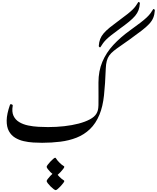

<svg xmlns="http://www.w3.org/2000/svg" viewBox="-20 -1504 1656 2029"><path d="M659.7 258.8Q659.7 265.1 648.2 280.8Q636.7 296.4 620.6 313.7Q604.5 331.1 589.8 343.3Q575.2 355.5 569.3 355.5Q561.5 355.5 545.9 343.8Q530.3 332 513.4 315.2Q496.6 298.3 484.9 282.5Q473.1 266.6 473.1 258.8Q473.1 252 484.6 236.6Q496.1 221.2 512.2 204.1Q528.3 187 542.7 174.8Q557.1 162.6 563.5 162.6Q568.8 163.1 576.7 176.8Q584.5 190.4 608.4 214.4Q632.3 238.3 646 245.8Q659.7 253.4 659.7 258.8ZM659.7 409.2Q659.7 415.5 648.2 430.9Q636.7 446.3 620.6 463.6Q604.5 481 589.8 493.2Q575.2 505.4 569.3 505.4Q561.5 505.4 545.9 493.7Q530.3 481.9 513.4 465.1Q496.6 448.2 484.9 432.6Q473.1 417 473.1 409.2Q473.1 402.3 484.6 387Q496.1 371.6 512.2 354.5Q528.3 337.4 542.7 325.2Q557.1 313 563.5 313Q568.8 313.5 576.7 326.9Q584.5 340.3 608.4 364.7Q632.3 388.2 646 396Q659.7 403.8 659.7 409.2ZM999 -303.2Q1009.8 -321.8 1014.6 -341.1Q1019.5 -360.4 1020.5 -393.1Q1021.5 -425.8 1021 -482.4Q1020.5 -539.1 1020.5 -631.8Q1020.5 -753.4 1061.5 -850.6Q1102.5 -947.8 1177.7 -1029.1Q1252.9 -1110.4 1355 -1183.6Q1424.3 -1233.4 1465.6 -1265.4Q1506.8 -1297.4 1530.3 -1319.6Q1553.7 -1341.8 1568.4 -1361.3Q1583 -1380.9 1598.6 -1406.2Q1602.1 -1411.6 1609.4 -1406.2Q1616.7 -1400.9 1616.2 -1394Q1613.3 -1349.6 1599.4 -1315.7Q1585.4 -1281.7 1555.4 -1249.8Q1525.4 -1217.8 1475.6 -1179.7Q1425.8 -1141.6 1351.6 -1087.9Q1294.9 -1046.9 1252.9 -1018.3Q1210.9 -989.7 1181.9 -966.3Q1152.8 -942.9 1135 -918Q1117.2 -893.1 1108.4 -859.9Q1099.6 -826.7 1097.7 -777.8Q1091.8 -616.2 1079.1 -497.1Q1066.4 -377.9 1031.2 -292.5Q992.2 -198.2 930.4 -139.4Q868.7 -80.6 789.3 -49.3Q710 -18.1 617.7 -6.6Q525.4 4.9 425.3 4.9Q382.3 4.9 331.3 2Q280.3 -1 230.2 -12.5Q180.2 -23.9 139.2 -49.1Q98.1 -74.2 74 -118.4Q49.8 -162.6 50.5 -231Q51.3 -299.3 85.9 -397.5Q87.9 -403.3 95.5 -402.8Q103 -402.3 109.4 -398.2Q115.7 -394 114.7 -388.2Q103 -322.3 122.8 -280Q142.6 -237.8 183.6 -213.4Q224.6 -189 277.6 -178Q330.6 -167 385.7 -164.1Q440.9 -161.1 487.8 -161.1Q575.7 -161.1 658.7 -170.4Q741.7 -179.7 811.3 -198Q880.9 -216.3 929.9 -242.7Q979 -269 999 -303.2ZM1244.6 -1293Q1297.4 -1331.5 1329.6 -1357.4Q1361.8 -1383.3 1381.3 -1402.6Q1400.9 -1421.9 1413.8 -1439.9Q1426.8 -1458 1440.9 -1481Q1444.3 -1486.3 1451.4 -1481Q1458.5 -1475.6 1458 -1468.8Q1455.6 -1428.2 1443.8 -1396.7Q1432.1 -1365.2 1408 -1336.4Q1383.8 -1307.6 1344 -1274.9Q1304.2 -1242.2 1245.1 -1199.7Q1189.9 -1159.2 1156 -1132.3Q1122.1 -1105.5 1102.3 -1085.7Q1082.5 -1065.9 1069.1 -1047.6Q1055.7 -1029.3 1041.5 -1005.9Q1038.1 -1000.5 1030.8 -1006.1Q1023.4 -1011.7 1023.9 -1018.6Q1026.4 -1059.6 1038.6 -1091.3Q1050.8 -1123 1075.9 -1152.3Q1101.1 -1181.6 1142.3 -1215.1Q1183.6 -1248.5 1244.6 -1293Z"/></svg>

Font: Awami Nastaliq
Style: Regular
Weight: 400
Designer: Peter Martin, SIL International
Foundry: SIL International
Version: Version 3.100